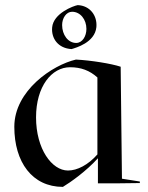

<svg xmlns="http://www.w3.org/2000/svg" viewBox="-20 -717 577 751"><path d="M36 -221C36 -83 106 14 226 14C256 -4 318 -48 363 -98V0H447L527 -1V-7L457 -18L452 -456C416 -468 336 -481 277 -484C186 -463 36 -363 36 -221ZM121 -258C121 -379 182 -454 254 -454C297 -454 331 -441 361 -414V-113C325 -72 282 -50 246 -50C183 -50 121 -134 121 -258ZM260 -525C276 -530 351 -550 357 -611C361 -656 332 -695 284 -697C267 -694 189 -665 184 -610C180 -567 207 -528 260 -525ZM278 -549C246 -549 223 -581 223 -619C223 -646 239 -671 262 -671C294 -671 318 -641 318 -604C318 -575 302 -549 278 -549Z"/></svg>

Font: Mazius Display
Style: Regular
Weight: 400
Designer: Alberto Casagrande & Collletttivo
Foundry: Collletttivo
Version: Version 2.000;Glyphs 3.2 (3217)